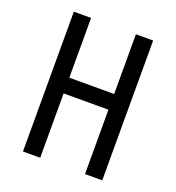

<svg xmlns="http://www.w3.org/2000/svg" viewBox="-132 -836 865 942"><g transform="rotate(20 300.0 -365.0)"><path d="M93 0V-730H183V-418H417V-730H507V0H417V-336H183V0Z"/></g></svg>

Font: Atlassian Mono
Style: Regular
Weight: 400
Monospace: yes
Designer: Philipp Nurullin, Konstantin Bulenkov
Foundry: Modifications by Atlassian Pty Ltd, manufactured by JetBrains
Version: Version 2.304